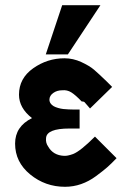

<svg xmlns="http://www.w3.org/2000/svg" viewBox="-20 -707 512 738"><path d="M38 -155Q38 -221 103 -253Q53 -292 53 -343Q53 -406 107.5 -444.5Q162 -483 228 -483Q261 -483 292.5 -468.5Q324 -454 341.5 -439Q359 -424 390 -394L411 -373L326 -290Q325 -291 306 -313Q304 -317 294 -317Q270 -342 254 -352Q238 -362 219 -360Q199 -360 184.5 -349.5Q170 -339 170 -324Q170 -316 174.5 -309.5Q179 -303 186 -299Q193 -295 203.5 -292Q214 -289 223 -288Q232 -287 243.5 -286.5Q255 -286 262 -286Q269 -286 278 -286H286V-213H247Q159 -213 157 -176Q155 -158 165 -144Q184 -110 226 -108Q239 -107 261 -115Q289 -126 345 -182L428 -99Q407 -77 391.5 -63.5Q376 -50 349 -30Q322 -10 292 0.5Q262 11 230 11Q154 11 96 -36.5Q38 -84 38 -155ZM156 -498 219 -687H366L241 -498Z"/></svg>

Font: Coval
Style: Heavy
Weight: 900
Foundry: Context Ltd
Version: Version 001.000